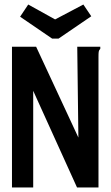

<svg xmlns="http://www.w3.org/2000/svg" viewBox="-20 -830 490 850"><path d="M33 -623H140L327 -221L322 -623H424V-614Q418 -608 417 -601Q416 -594 416 -577V0H321L127 -428V0H33ZM349 -810 384 -758 239 -659H211L69 -756L105 -810L224 -744Z"/></svg>

Font: Inconsolata SemiCondensed Bold
Style: Regular
Weight: 700
Width: 4
Monospace: yes
Designer: Raph Levien, Cyreal, Brenton Simpson
Foundry: Raph Levien, Cyreal, Google
Version: Version 3.001; ttfautohint (v1.8.2.53-6de2)